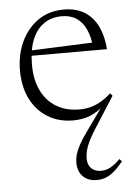

<svg xmlns="http://www.w3.org/2000/svg" viewBox="-52 -485 543 786"><g transform="rotate(-5 220.0 -92.5)"><path d="M408 -76.5 329 47Q309 78 298.5 99.8Q288 121.5 284 138Q280 154.5 280 170Q280 196 294.8 210.8Q309.5 225.5 334.5 225.5Q354 225.5 372.5 216Q391 206.5 413.5 184L423 194.5Q402.5 219.5 385 234.2Q367.5 249 350.5 255.2Q333.5 261.5 314 261.5Q278.5 261.5 257.5 240.5Q236.5 219.5 236.5 183.5Q236.5 167.5 241.2 150.5Q246 133.5 258 111Q270 88.5 293 57L368 -47.5L373 -43Q339.5 -15 309 -2.5Q278.5 10 239 10Q180 10 134.8 -17.8Q89.5 -45.5 64.5 -95.5Q39.5 -145.5 39.5 -213Q39.5 -276.5 63.8 -329.2Q88 -382 133 -413.8Q178 -445.5 240 -445.5Q291.5 -445.5 326.2 -423Q361 -400.5 379.8 -360.5Q398.5 -320.5 402 -268.5H83.5V-290L366 -301.5L346 -280.5Q342.5 -324.5 328.2 -355.2Q314 -386 289.5 -402.5Q265 -419 229 -419Q186 -419 155 -397.2Q124 -375.5 107.2 -333.8Q90.5 -292 90.5 -231.5Q90.5 -169.5 112.5 -124.8Q134.5 -80 174.5 -56.2Q214.5 -32.5 269.5 -32.5Q292.5 -32.5 313.2 -37.8Q334 -43 355.2 -55Q376.5 -67 399 -87.5Z"/></g></svg>

Font: Newsreader 24pt Light
Style: Regular
Weight: 300
Designer: Hugues Gentile
Foundry: Production Type
Version: Version 1.003